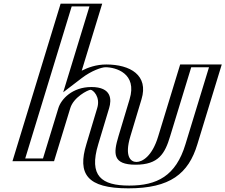

<svg xmlns="http://www.w3.org/2000/svg" viewBox="-20 -880 1230 1048"><path d="M512.9 -860 390.3 -459C442.6 -499 504.4 -528 560.4 -528C654.4 -528 771.1 -481 727.3 -338L666.6 -136C636.2 -35 650.8 4 724.8 4C798.8 4 838.3 -35 868.6 -136L988.4 -528H1165.4L1032.4 -93C980.8 79 872.7 148 680.7 148C488.7 148 423.8 79 476.4 -93L535.7 -290C551.2 -341 531.2 -390 474.2 -390C421.2 -390 354.2 -341 338.7 -290L250 0H73L335.9 -860ZM493.3 -845H346.3L92.6 -15H239.6L323.7 -290C342.1 -350.4 417.7 -405 478.8 -405C545.9 -405 568.1 -347.2 550.7 -290L491.5 -93.1C441.4 70.6 498.2 133 685.3 133C872.5 133 968.3 70.5 1017.4 -92.9L1145.8 -513H998.8L883.6 -136C852.5 -32.3 804.2 19 720.2 19C636 19 620.4 -32.3 651.6 -135.9L712.3 -337.9C752.3 -468.6 646.9 -513 555.8 -513C505.1 -513 447.4 -486.4 397.7 -448.4L364.3 -422.8ZM493.3 -845 364.3 -422.8 397.7 -448.4C447.4 -486.4 505.1 -513 555.8 -513C646.9 -513 752.3 -468.6 712.3 -337.9L651.6 -135.9C620.4 -32.3 636 19 720.2 19C804.2 19 852.5 -32.3 883.6 -136L998.8 -513H1145.8L1017.4 -92.9C968.3 70.5 872.5 133 685.3 133C498.2 133 441.4 70.6 491.5 -93.1L550.7 -290C568.1 -347.2 545.9 -405 478.8 -405C417.7 -405 342.1 -350.4 323.7 -290L239.6 -15H92.6L346.3 -845ZM512.9 -860H335.9L73 0H250L338.7 -290C354.3 -341.1 421.1 -390 474.2 -390C531.2 -390 551.3 -341.1 535.6 -289.9L476.5 -93.1C423.9 78.9 488.9 148 680.7 148C872.6 148 980.8 78.7 1032.4 -92.9L1165.4 -528H988.4L868.5 -135.9C838.4 -35.3 798.4 4 724.8 4C651.1 4 636.3 -35.2 666.6 -136L727.3 -337.9C771.1 -481 654.4 -528 560.4 -528C504.4 -528 442.6 -499 390.3 -459ZM468.3 -845 325 -376.3 426.2 -453.7C479.7 -494.7 535.3 -513 555.8 -513C610.6 -513 730.8 -480.3 687.3 -338L626.6 -136C598.1 -41.4 594.8 19 720.2 19C845.5 19 880.2 -41.4 908.6 -136L1023.8 -513H1120.8L992.4 -93C940.1 81.1 836.2 133 685.3 133C534.5 133 463.2 81.1 516.4 -93L575.7 -290C589.7 -336 590 -405 478.8 -405C373.9 -405 313.4 -338.2 298.7 -290L214.6 -15H117.6L371.3 -845ZM537.9 -860H310.9L48 0H275L363.7 -290C381.8 -349.4 458.8 -388.9 474.3 -390C487.5 -389.9 529.5 -351.6 510.6 -290L451.5 -93.1C402.1 68.4 453.2 148 680.7 148C908.3 148 1009 68.3 1057.4 -92.9L1190.4 -528H963.4L843.6 -136C810.6 -25.9 756.1 4 724.8 4C693.3 4 658.4 -25.9 691.6 -136L752.3 -337.9C792.5 -469.3 690.7 -528 560.4 -528C505 -528 460.4 -511.5 426.1 -494.2Z"/></svg>

Font: Hussar Outliner
Style: Obl
Weight: 700
Foundry: Cannot Into Space Fonts
Version: Version 0.92